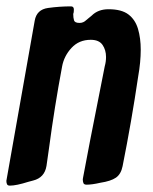

<svg xmlns="http://www.w3.org/2000/svg" viewBox="-34 -587 481 603"><path d="M-3 -4Q-10 -4 -12 -8.5Q-14 -13 -14 -19L75 -522Q81 -557 117 -562Q153 -567 189 -567Q198 -567 198 -557Q198 -551 197.5 -548.5Q197 -546 196.5 -545Q196 -544 196 -543Q196 -531 198.5 -523Q201 -515 216 -515Q228 -515 237 -524L254 -538Q274 -558 307 -558Q348 -558 369.5 -541.5Q391 -525 399.5 -496Q408 -467 408 -431Q408 -392 400 -347Q379 -205 351 -65Q346 -40 330 -29Q314 -18 281 -13Q255 -7 238 -7Q230 -7 228 -12Q226 -17 226 -24L227 -30Q237 -87 295 -379Q299 -393 299 -408Q299 -430 288 -446Q277 -462 251 -462Q214 -462 190.5 -436.5Q167 -411 161 -378Q137 -250 120 -122L112 -66Q106 -29 70 -20L55 -16Q17 -4 -3 -4Z"/></svg>

Font: Bangerz
Style: Regular
Weight: 400
Designer: vernon adams
Foundry: Vernon Adams
Version: Version 2.10;February 7, 2025;FontCreator 13.0.0.2683 64-bit